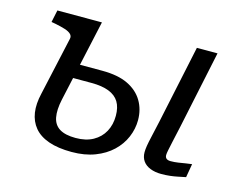

<svg xmlns="http://www.w3.org/2000/svg" viewBox="-81 -658 983 791"><g transform="rotate(15 410.0 -263.0)"><path d="M660 -78Q660 -85 663 -99.5Q666 -114 671.5 -139.5Q677 -165 686 -205L756 -537H668L597 -202Q588 -161 582 -135Q576 -109 573.5 -93.5Q571 -78 571 -66Q571 -44 582 -28.5Q593 -13 613.5 -5Q634 3 660 3Q680 3 697.5 1Q715 -1 731.5 -4.5Q748 -8 763 -11L773 -69Q762 -68 747.5 -65.5Q733 -63 716.5 -60.5Q700 -58 684 -58Q672 -58 666 -63Q660 -68 660 -78ZM280 11Q222 11 182 -3Q142 -17 120 -43.5Q98 -70 92.5 -106.5Q87 -143 98 -189L153 -437Q156 -449 147.5 -457.5Q139 -466 121.5 -471.5Q104 -477 79 -482L62 -485L73 -537H263L186 -187Q176 -141 182 -110Q188 -79 212.5 -64Q237 -49 281 -49Q325 -49 355.5 -66Q386 -83 402 -112.5Q418 -142 418 -180Q418 -216 404 -239Q390 -262 360.5 -273.5Q331 -285 287 -285H161L174 -345H316Q383 -345 425.5 -324.5Q468 -304 489.5 -268Q511 -232 511 -186Q511 -149 496 -113.5Q481 -78 451.5 -50Q422 -22 379 -5.5Q336 11 280 11Z"/></g></svg>

Font: Roboto Serif
Style: Italic
Weight: 400
Italic angle: -10°
Designer: Greg Gazdowicz
Foundry: Commercial Type
Version: Version 1.008